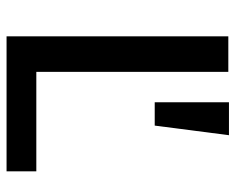

<svg xmlns="http://www.w3.org/2000/svg" viewBox="-88 -648 735 600"><g transform="rotate(90 280.0 -347.5)"><path d="M93 0V-693H204V-93H515V0ZM299 -463V-695H402L372 -463Z"/></g></svg>

Font: Ubuntu Sans Mono Medium
Style: Regular
Weight: 500
Monospace: yes
Designer: Dalton Maag Ltd
Foundry: Dalton Maag Ltd
Version: Version 1.006